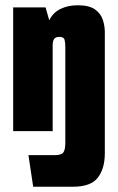

<svg xmlns="http://www.w3.org/2000/svg" viewBox="-20 -498 448 729"><path d="M30 -470H153L167 -421Q181 -450 209.5 -464Q238 -478 275 -478Q319 -478 341 -462Q363 -446 370.5 -422.5Q378 -399 378 -377V0H228V-319Q228 -337 225 -347.5Q222 -358 205 -358Q192 -358 186 -350.5Q180 -343 180 -326V0H30ZM106 211 88 91H189Q212 91 220 81.5Q228 72 228 43V-185H378V84Q378 142 351.5 176.5Q325 211 257 211Z"/></svg>

Font: Smooch Sans Thin Black
Style: Regular
Weight: 900
Version: Version 1.010